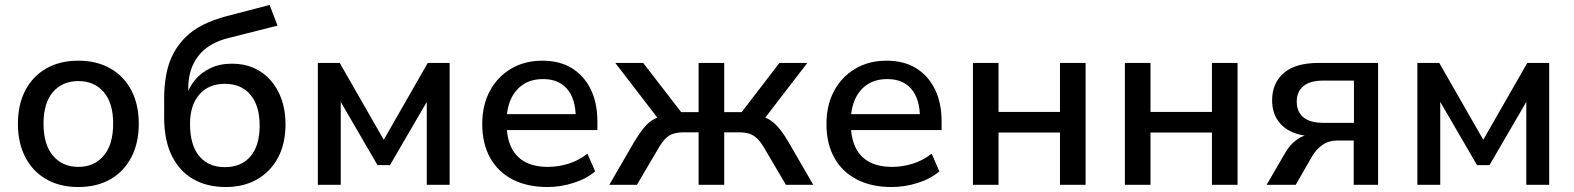

<svg xmlns="http://www.w3.org/2000/svg" viewBox="-20 -743 6328 772"><path d="M295 9Q221 9 166.5 -22Q112 -53 82 -110.5Q52 -168 52 -245Q52 -323 82 -380Q112 -437 166.5 -468Q221 -499 295 -499Q369 -499 423.5 -468Q478 -437 508 -380Q538 -323 538 -245Q538 -168 508 -110.5Q478 -53 423.5 -22Q369 9 295 9ZM295 -72Q359 -72 397 -117Q435 -162 435 -246Q435 -329 397 -373Q359 -417 295 -417Q231 -417 193 -373Q155 -329 155 -246Q155 -162 193 -117Q231 -72 295 -72Z M888 9Q812 9 756.5 -23Q701 -55 670.5 -117.5Q640 -180 640 -271V-345Q640 -400 649 -446Q658 -492 677.5 -528.5Q697 -565 726.5 -594Q756 -623 797 -643.5Q838 -664 891 -678L1064 -723L1096 -640L898 -590Q818 -570 777.5 -518Q737 -466 737 -388V-346H726Q737 -388 762.5 -419.5Q788 -451 826 -469Q864 -487 913 -487Q961 -487 1000 -470Q1039 -453 1067.5 -421Q1096 -389 1112 -344Q1128 -299 1128 -243Q1128 -166 1098 -109.5Q1068 -53 1014 -22Q960 9 888 9ZM884 -71Q950 -71 987 -114Q1024 -157 1024 -238Q1024 -318 987 -362Q950 -406 884 -406Q819 -406 781.5 -363Q744 -320 744 -245Q744 -160 781 -115.5Q818 -71 884 -71Z M1258 0V-490H1346L1523 -181L1700 -490H1788V0H1696V-366H1715L1548 -79H1498L1331 -366H1350V0Z M2181 9Q2100 9 2041 -21.5Q1982 -52 1950.5 -109Q1919 -166 1919 -244Q1919 -320 1949.5 -377Q1980 -434 2034.5 -466.5Q2089 -499 2161 -499Q2230 -499 2279 -469Q2328 -439 2355 -384.5Q2382 -330 2382 -254V-220H1999V-284H2311L2295 -269Q2295 -344 2261 -384.5Q2227 -425 2164 -425Q2117 -425 2084.5 -404Q2052 -383 2034.5 -345Q2017 -307 2017 -254V-247Q2017 -189 2036 -150Q2055 -111 2092 -91.5Q2129 -72 2183 -72Q2224 -72 2265 -84.5Q2306 -97 2342 -125L2373 -54Q2338 -24 2286 -7.5Q2234 9 2181 9Z M2430 0 2532 -176Q2553 -210 2571.5 -232Q2590 -254 2611.5 -265Q2633 -276 2662 -279L2640 -248L2454 -490H2566L2719 -292H2789V-490H2892V-292H2962L3114 -490H3226L3040 -248L3018 -279Q3047 -276 3068 -265Q3089 -254 3108 -232.5Q3127 -211 3148 -176L3250 0H3140L3054 -146Q3039 -172 3024.5 -186Q3010 -200 2992.5 -205.5Q2975 -211 2949 -211H2892V0H2789V-211H2731Q2706 -211 2688 -205.5Q2670 -200 2656 -186Q2642 -172 2627 -146L2541 0Z M3565 9Q3484 9 3425 -21.5Q3366 -52 3334.5 -109Q3303 -166 3303 -244Q3303 -320 3333.5 -377Q3364 -434 3418.5 -466.5Q3473 -499 3545 -499Q3614 -499 3663 -469Q3712 -439 3739 -384.5Q3766 -330 3766 -254V-220H3383V-284H3695L3679 -269Q3679 -344 3645 -384.5Q3611 -425 3548 -425Q3501 -425 3468.5 -404Q3436 -383 3418.5 -345Q3401 -307 3401 -254V-247Q3401 -189 3420 -150Q3439 -111 3476 -91.5Q3513 -72 3567 -72Q3608 -72 3649 -84.5Q3690 -97 3726 -125L3757 -54Q3722 -24 3670 -7.5Q3618 9 3565 9Z M3892 0V-490H3995V-293H4242V-490H4345V0H4242V-210H3995V0Z M4503 0V-490H4606V-293H4853V-490H4956V0H4853V-210H4606V0Z M5073 0 5148 -129Q5167 -162 5195 -182Q5223 -202 5252 -202H5266V-195Q5214 -195 5175.5 -212Q5137 -229 5116 -261.5Q5095 -294 5095 -340Q5095 -409 5142 -449.5Q5189 -490 5282 -490H5521V0H5423V-178H5358Q5322 -178 5297 -160Q5272 -142 5256 -115L5190 0ZM5302 -249H5424V-419H5302Q5247 -419 5220.5 -396.5Q5194 -374 5194 -334Q5194 -294 5220.5 -271.5Q5247 -249 5302 -249Z M5679 0V-490H5767L5944 -181L6121 -490H6209V0H6117V-366H6136L5969 -79H5919L5752 -366H5771V0Z"/></svg>

Font: Nunito Sans 11pt SemiBold
Style: Regular
Weight: 600
Version: Version 3.101;gftools[0.9.27]